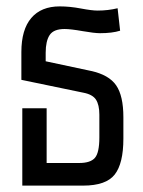

<svg xmlns="http://www.w3.org/2000/svg" viewBox="-20 -581 447 601"><path d="M49.8 0V-242.2H126V-70.8H228Q263.2 -70.8 277.1 -86.9Q291 -103 291 -150.9V-222.2Q291 -252.9 280.3 -269.3Q269.5 -285.6 240.2 -291L46.9 -331.1V-418Q46.9 -488.3 77.9 -524.7Q108.9 -561 167 -561Q198.7 -561 233.2 -554.4Q267.6 -547.9 285.2 -547.9Q318.4 -547.9 348.1 -555.2L356 -484.9Q331.1 -477.1 293 -477.1Q275.4 -477.1 238.3 -483.6Q201.2 -490.2 182.1 -490.2Q147.9 -490.2 135.5 -471.4Q123 -452.6 123 -416V-389.2L265.1 -358.9Q320.8 -346.7 343.5 -314Q366.2 -281.2 366.2 -213.9V-147Q366.2 -69.3 339.1 -34.7Q312 0 240.2 0Z"/></svg>

Font: Noto Sans Thai Looped ExtraCond
Style: Regular
Weight: 400
Width: 2
Designer: Sasikarn Vongin, Ben Mitchell
Foundry: The Fontpad Ltd
Version: Version 1.00